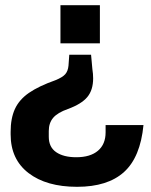

<svg xmlns="http://www.w3.org/2000/svg" viewBox="-20 -554 583 740"><path d="M339 -252Q339 -207 316.5 -180Q294 -153 242 -134Q202 -120 185 -100Q168 -80 168 -49V-27Q168 13 196.5 32.5Q225 52 274 52Q328 52 357.5 27Q387 2 387 -44V-72H533Q521 52 458 109Q395 166 277 166Q159 166 90 113Q21 60 21 -36V-46Q21 -98 37.5 -134Q54 -170 91.5 -196Q129 -222 194 -245Q221 -256 231.5 -268Q242 -280 244 -301L247 -343H331L336 -288Q339 -269 339 -252ZM213 -534H365V-387H213Z"/></svg>

Font: Mozilla Headline BETA
Style: Bold
Weight: 700
Designer: Studio DRAMA
Foundry: Studio DRAMA
Version: Version 0.100